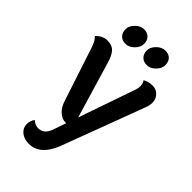

<svg xmlns="http://www.w3.org/2000/svg" viewBox="-294 -824 1175 1175"><g transform="rotate(45 293.0 -236.5)"><path d="M460 -670.5Q460 -641 434.5 -615.5Q409 -590 379.5 -590Q350 -590 333 -607.5Q316 -625 316 -654Q316 -683 342 -708.5Q368 -734 397.5 -734Q427 -734 443.5 -717Q460 -700 460 -670.5ZM276 -670.5Q276 -641 250.5 -615.5Q225 -590 195 -590Q165 -590 148.5 -607.5Q132 -625 132 -654Q132 -683 158 -708.5Q184 -734 213 -734Q242 -734 259 -717Q276 -700 276 -670.5ZM433 -425Q443 -450 443 -472Q443 -494 431 -511Q457 -527 495 -527Q533 -527 556 -492Q567 -475 567 -451.5Q567 -428 555 -398L358 128Q308 261 209 261Q167 261 141 239Q115 217 115 185.5Q115 154 132 132Q155 153 184 153Q232 153 253 94L282 10Q279 10 277 10Q246 10 219 -14Q192 -38 179 -81L67 -421Q51 -474 28 -491Q62 -527 102.5 -527Q143 -527 164.5 -504.5Q186 -482 200 -433L309 -67Z"/></g></svg>

Font: Laila SemiBold
Style: Regular
Weight: 600
Designer: Hitesh Malaviya
Foundry: Indian Type Foundry
Version: Version 1.302;PS 1.0;hotconv 1.0.78;makeotf.lib2.5.61930; tt